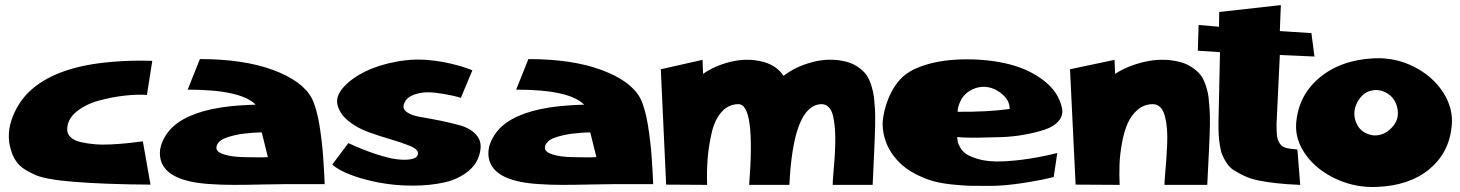

<svg xmlns="http://www.w3.org/2000/svg" viewBox="-20 -756 5732 754"><path d="M244 -250Q243 -231 257 -217.5Q271 -204 297 -198Q323 -192 352.5 -189.5Q382 -187 418.5 -189Q455 -191 483.5 -194Q512 -197 541 -201L571 -31Q395 -32 270 -42Q239 -45 219.5 -47Q200 -49 170 -54.5Q140 -60 120 -68.5Q100 -77 78.5 -90Q57 -103 43 -123.5Q29 -144 22 -170Q4 -232 30 -298Q56 -364 108 -408Q212 -496 419 -513Q499 -520 578 -517L557 -383Q520 -386 470 -380.5Q420 -375 368.5 -361Q317 -347 281 -318Q245 -289 244 -250Z M830 -173Q832 -158 861.5 -149Q891 -140 934.5 -139Q978 -138 998.5 -138Q1019 -138 1032 -139L1008 -236Q1005 -236 998 -236Q991 -236 972 -234.5Q953 -233 936 -231Q919 -229 898 -224Q877 -219 862.5 -213Q848 -207 838.5 -196.5Q829 -186 830 -173ZM1204 -371Q1213 -354 1221 -326Q1229 -298 1234 -267.5Q1239 -237 1243 -203.5Q1247 -170 1249 -140Q1251 -110 1252.5 -85.5Q1254 -61 1254.5 -47Q1255 -33 1255 -33H1185H1183H1108Q1072 -33 1009.5 -31.5Q947 -30 898 -30Q849 -30 807 -33Q640 -43 613 -122Q600 -162 620 -204.5Q640 -247 680 -275Q761 -331 922 -342Q951 -344 984 -345Q926 -404 717 -404L765 -524Q936 -524 1051.5 -481.5Q1167 -439 1204 -371Z M1348 -194Q1409 -166 1459 -150Q1509 -134 1539 -130.5Q1569 -127 1589 -130Q1609 -133 1616 -140.5Q1623 -148 1621 -158Q1618 -172 1586.5 -184.5Q1555 -197 1512 -209.5Q1469 -222 1425 -238Q1381 -254 1347 -282Q1313 -310 1305 -346Q1298 -379 1329.5 -414Q1361 -449 1414 -475Q1467 -501 1537.5 -514Q1608 -527 1674 -519Q1713 -515 1753 -505.5Q1793 -496 1814 -488L1835 -480L1790 -372Q1782 -374 1769.5 -377.5Q1757 -381 1723 -387Q1689 -393 1661.5 -393.5Q1634 -394 1606.5 -384.5Q1579 -375 1568.5 -353Q1558 -331 1576 -317Q1594 -303 1629.5 -297Q1665 -291 1707.5 -282.5Q1750 -274 1787.5 -263.5Q1825 -253 1848 -229Q1871 -205 1867 -171Q1861 -119 1821 -85.5Q1781 -52 1724.5 -39.5Q1668 -27 1600.5 -27Q1533 -27 1471 -38.5Q1409 -50 1358.5 -69Q1308 -88 1285 -110Z M2120 -173Q2122 -158 2151.5 -149Q2181 -140 2224.5 -139Q2268 -138 2288.5 -138Q2309 -138 2322 -139L2298 -236Q2295 -236 2288 -236Q2281 -236 2262 -234.5Q2243 -233 2226 -231Q2209 -229 2188 -224Q2167 -219 2152.5 -213Q2138 -207 2128.5 -196.5Q2119 -186 2120 -173ZM2494 -371Q2503 -354 2511 -326Q2519 -298 2524 -267.5Q2529 -237 2533 -203.5Q2537 -170 2539 -140Q2541 -110 2542.5 -85.5Q2544 -61 2544.5 -47Q2545 -33 2545 -33H2475H2473H2398Q2362 -33 2299.5 -31.5Q2237 -30 2188 -30Q2139 -30 2097 -33Q1930 -43 1903 -122Q1890 -162 1910 -204.5Q1930 -247 1970 -275Q2051 -331 2212 -342Q2241 -344 2274 -345Q2216 -404 2007 -404L2055 -524Q2226 -524 2341.5 -481.5Q2457 -439 2494 -371Z M3080 -30H2922Q2947 -349 2879 -347Q2839 -346 2812.5 -315Q2786 -284 2774.5 -233Q2763 -182 2759 -133Q2755 -84 2757 -30L2596 -31L2575 -484L2739 -521L2741 -466Q2787 -498 2848 -513Q2909 -528 2965 -516Q3028 -503 3057 -458Q3103 -494 3168 -511.5Q3233 -529 3293 -516Q3324 -510 3347 -494.5Q3370 -479 3382 -462.5Q3394 -446 3402 -419.5Q3410 -393 3412 -375.5Q3414 -358 3416 -329Q3419 -286 3413 -161Q3407 -36 3407 -30H3250Q3250 -43 3252.5 -72Q3255 -101 3257 -127.5Q3259 -154 3260 -187.5Q3261 -221 3259 -248Q3257 -275 3252 -298.5Q3247 -322 3235 -334.5Q3223 -347 3206 -347Q3095 -344 3080 -30Z M3818 -412Q3796 -406 3780.5 -394Q3765 -382 3757.5 -369.5Q3750 -357 3746 -345Q3742 -333 3741 -325V-317Q3858 -316 3945 -328Q3946 -366 3905 -394.5Q3864 -423 3818 -412ZM3739 -218Q3739 -217 3739 -215Q3740 -205 3741.5 -197.5Q3743 -190 3752 -175Q3761 -160 3775.5 -150.5Q3790 -141 3819.5 -132Q3849 -123 3889 -122Q3929 -121 3991.5 -128.5Q4054 -136 4132 -155L4118 -61Q4073 -49 3998.5 -37.5Q3924 -26 3871 -26Q3865 -26 3853 -26Q3812 -26 3788 -26.5Q3764 -27 3719.5 -31.5Q3675 -36 3643.5 -45Q3612 -54 3575.5 -72.5Q3539 -91 3512 -118Q3472 -158 3456.5 -206.5Q3441 -255 3449 -299.5Q3457 -344 3474 -381Q3491 -418 3514 -443Q3546 -480 3615.5 -501.5Q3685 -523 3777 -523Q3867 -523 3944 -503.5Q4021 -484 4078.5 -440Q4136 -396 4150 -334Q4157 -304 4138 -281.5Q4119 -259 4083 -247Q4047 -235 4002 -227Q3957 -219 3911 -217.5Q3865 -216 3826.5 -215.5Q3788 -215 3763 -216Z M4730 -329Q4734 -286 4727.5 -160.5Q4721 -35 4721 -30H4553Q4553 -43 4555.5 -72Q4558 -101 4560 -127.5Q4562 -154 4563.5 -187.5Q4565 -221 4563 -248Q4561 -275 4555 -298.5Q4549 -322 4537 -334.5Q4525 -347 4506 -347Q4472 -346 4447 -324.5Q4422 -303 4408 -270.5Q4394 -238 4386 -194Q4378 -150 4376.5 -111Q4375 -72 4377 -30L4204 -31L4182 -484L4357 -521L4359 -466Q4409 -498 4474 -513Q4539 -528 4599 -516Q4632 -510 4656.5 -494.5Q4681 -479 4694 -462.5Q4707 -446 4715.5 -419.5Q4724 -393 4726 -375.5Q4728 -358 4730 -329Z M4993 -268Q4993 -237 4995 -221.5Q4997 -206 5005.5 -193Q5014 -180 5029.5 -175.5Q5045 -171 5075 -169L5086 -30Q5035 -32 4993.5 -36.5Q4952 -41 4921 -47.5Q4890 -54 4866 -65.5Q4842 -77 4825.5 -87.5Q4809 -98 4797.5 -115.5Q4786 -133 4780 -147.5Q4774 -162 4770.5 -185Q4767 -208 4766 -226Q4765 -244 4765 -273L4771 -551L4684 -557L4687 -658L4767 -651L4768 -709L5010 -736L5006 -634L5130 -626L5142 -534L5006 -540Z M5376 -527Q5460 -531 5533.5 -493.5Q5607 -456 5647.5 -393Q5688 -330 5681 -261Q5671 -156 5593 -91.5Q5515 -27 5388 -22Q5304 -18 5228.5 -52.5Q5153 -87 5109.5 -146Q5066 -205 5070 -270Q5078 -381 5162 -451Q5246 -521 5376 -527ZM5401 -227Q5431 -235 5453 -263.5Q5475 -292 5468 -329Q5460 -370 5428 -389.5Q5396 -409 5361 -399Q5331 -391 5311.5 -356.5Q5292 -322 5302 -285Q5313 -248 5343 -233.5Q5373 -219 5401 -227Z"/></svg>

Font: LONDON PRESLEY
Style: Regular
Weight: 400
Version: Version 001.000